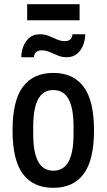

<svg xmlns="http://www.w3.org/2000/svg" viewBox="-20 -887 510 919"><path d="M82 -613Q82 -638 91 -663Q100 -688 119.5 -705.5Q139 -723 171 -723Q194 -723 213.5 -715Q233 -707 252 -698.5Q271 -690 291 -690Q306 -690 315.5 -697.5Q325 -705 327 -723H388Q388 -699 379 -673.5Q370 -648 350 -630.5Q330 -613 298 -613Q276 -613 256.5 -621.5Q237 -630 218 -638Q199 -646 178 -646Q164 -646 154 -638.5Q144 -631 142 -613ZM110 -790V-867H361V-790ZM235 12Q139 12 89.5 -54.5Q40 -121 40 -263Q40 -405 89.5 -471.5Q139 -538 235 -538Q331 -538 380.5 -471.5Q430 -405 430 -263Q430 -121 380.5 -54.5Q331 12 235 12ZM235 -70Q285 -70 308.5 -114Q332 -158 332 -244V-282Q332 -368 308.5 -412Q285 -456 235 -456Q186 -456 162.5 -412Q139 -368 139 -282V-244Q139 -158 162.5 -114Q186 -70 235 -70Z"/></svg>

Font: Archivo Narrow Medium
Style: Regular
Weight: 500
Designer: Hector Gatti
Foundry: Omnibus-Type
Version: Version 3.002